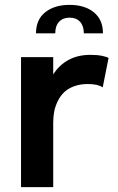

<svg xmlns="http://www.w3.org/2000/svg" viewBox="-20 -764 480 784"><path d="M127 -627.9Q127 -684.1 164.8 -714.1Q202.6 -744.1 264.2 -744.1Q325.2 -744.1 362.8 -714.1Q400.4 -684.1 400.4 -627.9H322.3Q322.3 -658.2 306.9 -675Q291.5 -691.9 264.2 -691.9Q236.8 -691.9 221.2 -675Q205.6 -658.2 205.6 -627.9ZM65.9 0V-530.8H197.3V-460Q220.7 -497.6 259 -518.8Q297.4 -540 349.1 -540Q377.4 -540 397.2 -535.9Q417 -531.7 423.3 -527.3L399.4 -407.2Q379.9 -420.9 338.4 -420.9Q307.1 -420.9 282.2 -411.6Q257.3 -402.3 241.7 -387.2Q226.1 -372.1 215.8 -351.1Q205.6 -330.1 201.4 -308.8Q197.3 -287.6 197.3 -264.2V0Z"/></svg>

Font: Epilogue SemiBold
Style: Regular
Weight: 600
Designer: Tyler Finck
Foundry: Etcetera Type Co
Version: Version 2.112